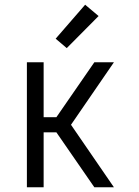

<svg xmlns="http://www.w3.org/2000/svg" viewBox="-20 -794 590 814"><path d="M94 0V-530H165V-297H219L380 -530H463L281 -265L463 0H380L219 -233H165V0ZM263 -590 216 -630 341 -774 398 -726Z"/></svg>

Font: Lode
Style: Regular
Weight: 400
Monospace: yes
Designer: Belleve Invis
Foundry: Belleve Invis
Version: Version 29.2.0; ttfautohint (v1.8.3)